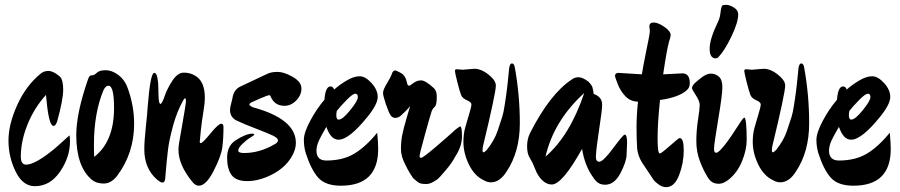

<svg xmlns="http://www.w3.org/2000/svg" viewBox="-20 -747 3719 793"><path d="M269 -162Q269 -98 228 -38Q187 22 124 22Q74 22 44.5 -38.5Q15 -99 15 -166.5Q15 -234 51.5 -314Q88 -394 147 -442Q160 -454 180 -454Q200 -454 227 -431Q241 -418 241 -377Q241 -336 217 -249Q211 -227 201 -227Q182 -227 172 -334Q171 -351 170 -355Q121 -301 93.5 -232.5Q66 -164 66 -100Q66 -67 88 -67Q126 -67 208 -135Q223 -148 230 -154.5Q237 -161 251 -173.5Q265 -186 267 -188Q269 -179 269 -162Z M534 -236Q534 -115 464 -21Q439 11 408.5 11Q378 11 360 -4Q295 -58 295 -189Q295 -280 344 -421Q348 -431 351 -433.5Q354 -436 361.5 -436Q369 -436 380 -446.5Q391 -457 416.5 -457Q442 -457 468 -438Q494 -419 506 -387Q534 -312 534 -236ZM451 -301Q451 -393 428 -393Q417 -393 408 -376Q368 -281 368 -149Q368 -116 369 -99Q451 -162 451 -301Z M903 -222Q903 -173 898 -137Q893 -101 862 -40.5Q831 20 801 20Q788 20 776 6Q717 -65 717 -129Q717 -148 730 -216Q748 -318 748 -329.5Q748 -341 744.5 -341Q741 -341 737 -333Q711 -287 695 -228.5Q679 -170 674 -130Q669 -90 663 -18Q663 7 650 7Q644 7 630 -4Q576 -50 576 -130Q576 -164 582.5 -224Q589 -284 590 -307Q601 -446 617 -446Q626 -446 630 -426.5Q634 -407 634 -382.5Q634 -358 635.5 -338Q637 -318 643 -318Q649 -318 660 -350Q671 -382 692.5 -414.5Q714 -447 739 -447Q764 -447 783 -436Q826 -414 826 -344Q826 -320 820 -285Q814 -250 809.5 -208.5Q805 -167 805 -161.5Q805 -156 809 -156Q817 -156 849.5 -196Q882 -236 894 -236Q903 -236 903 -222Z M1155 -310Q1114 -310 1098 -348Q1096 -354 1091.5 -354Q1087 -354 1058.5 -342Q1030 -330 1020 -325Q1010 -320 1010 -315.5Q1010 -311 1024 -304Q1202 -256 1202 -157Q1202 -122 1174.5 -84.5Q1147 -47 1097 -23Q1047 1 1001 1Q955 1 936.5 -24Q918 -49 918 -96Q918 -143 951 -166Q995 -195 1023 -195Q1030 -195 1030 -191.5Q1030 -188 1014.5 -179Q999 -170 981.5 -153Q964 -136 964 -125.5Q964 -115 988 -115Q1052 -115 1114 -151Q1128 -158 1128 -167.5Q1128 -177 1107 -187Q1086 -197 1036.5 -216Q987 -235 958.5 -248.5Q930 -262 930 -293Q930 -302 934.5 -318.5Q939 -335 940 -341Q945 -376 971.5 -389Q998 -402 1086 -443Q1101 -450 1127 -450Q1153 -450 1189 -429.5Q1225 -409 1225 -381.5Q1225 -354 1203.5 -332Q1182 -310 1155 -310Z M1542 -132Q1542 20 1388 20Q1324 20 1294.5 -13Q1265 -46 1243 -114Q1235 -140 1235 -169.5Q1235 -199 1261.5 -248.5Q1288 -298 1320 -335Q1324 -390 1345 -390Q1356 -390 1360 -377Q1381 -396 1411 -414Q1441 -432 1465 -432Q1489 -432 1514.5 -404Q1540 -376 1540 -346.5Q1540 -317 1499 -266Q1422 -170 1378 -170Q1346 -170 1328 -223Q1327 -221 1318.5 -206.5Q1310 -192 1306.5 -185Q1303 -178 1297 -166Q1287 -143 1287 -125Q1287 -84 1328 -84Q1396 -84 1443.5 -112.5Q1491 -141 1538 -199Q1542 -155 1542 -132ZM1371 -289Q1369 -277 1369 -271Q1369 -253 1379 -253Q1395 -253 1426.5 -292Q1458 -331 1458 -345.5Q1458 -360 1447.5 -360Q1437 -360 1411.5 -334Q1386 -308 1371 -289Z M1881 -225Q1888 -225 1888 -183.5Q1888 -142 1860 -100Q1848 -76 1821.5 -44.5Q1795 -13 1786 -6Q1759 13 1742.5 13Q1726 13 1718 11Q1710 9 1702.5 2.5Q1695 -4 1690.5 -7.5Q1686 -11 1679.5 -21.5Q1673 -32 1671 -35Q1669 -38 1662 -51Q1655 -64 1655 -65Q1636 -100 1636 -131.5Q1636 -163 1641.5 -190.5Q1647 -218 1659 -258Q1671 -298 1674 -309Q1659 -290 1634 -268Q1624 -260 1612.5 -260Q1601 -260 1593.5 -270.5Q1586 -281 1574 -316Q1562 -351 1562 -363.5Q1562 -376 1578 -402.5Q1594 -429 1597 -438Q1602 -456 1612 -456Q1617 -456 1636 -445.5Q1655 -435 1661 -405Q1663 -393 1670 -393Q1673 -393 1687.5 -404Q1702 -415 1719.5 -415Q1737 -415 1772 -383Q1784 -371 1784 -349Q1784 -327 1781.5 -318Q1779 -309 1776 -306Q1767 -299 1762.5 -286.5Q1758 -274 1735.5 -192.5Q1713 -111 1713 -103Q1713 -95 1719 -95Q1727 -95 1783 -143Q1839 -191 1864 -214Q1879 -225 1881 -225Z M1891 -459 1939 -463Q1973 -463 2009 -429Q2028 -411 2028 -394Q2028 -363 1975 -144Q1973 -134 1973 -126Q1973 -118 1977 -118Q1981 -118 1990 -127Q2022 -167 2035 -206Q2048 -245 2054 -263.5Q2060 -282 2065 -316Q2070 -350 2072 -364Q2075 -383 2083 -466Q2086 -485 2094.5 -485Q2103 -485 2106 -470Q2127 -356 2127 -238Q2127 -120 2072 -38Q2044 6 2008 6Q1993 6 1979 -2Q1940 -20 1917 -67Q1894 -114 1894 -161Q1894 -194 1901.5 -220.5Q1909 -247 1916 -270Q1927 -306 1927 -315.5Q1927 -325 1908.5 -333Q1890 -341 1884.5 -354.5Q1879 -368 1869 -407.5Q1859 -447 1859 -454Q1859 -461 1866 -461Z M2384 -132Q2302 15 2259 15Q2228 15 2203 -23Q2196 -33 2188 -54.5Q2180 -76 2168.5 -94Q2157 -112 2157 -142.5Q2157 -173 2169 -197Q2251 -359 2342 -419Q2354 -428 2370 -428Q2386 -428 2410 -410Q2424 -396 2427 -386Q2432 -364 2432 -359Q2467 -347 2467 -315Q2467 -293 2455 -215.5Q2443 -138 2441 -100Q2441 -79 2455 -79Q2471 -79 2512.5 -135Q2554 -191 2560 -191Q2570 -191 2570 -158L2568 -109Q2568 -81 2543 -32.5Q2518 16 2479 16Q2455 16 2441 0Q2436 -5 2426 -20Q2395 -65 2384 -132ZM2393 -363Q2267 -248 2233 -100Q2334 -187 2393 -363Z M2719 -440 2798 -444Q2829 -444 2829 -404Q2829 -384 2816 -374Q2784 -345 2706 -334Q2696 -239 2696 -176Q2696 -113 2705 -113Q2711 -113 2747 -145Q2783 -177 2787 -177Q2804 -177 2804 -125.5Q2804 -74 2785 -24Q2766 26 2731 26Q2716 26 2701 15.5Q2686 5 2678.5 -5.5Q2671 -16 2657.5 -37Q2644 -58 2641 -62Q2614 -99 2611.5 -135.5Q2609 -172 2609 -221Q2609 -270 2615 -327Q2584 -328 2563.5 -349Q2543 -370 2531.5 -399.5Q2520 -429 2520 -433Q2520 -446 2535 -446L2631 -440Q2636 -471 2647 -526Q2664 -606 2664 -619L2662 -638Q2662 -654 2680 -654Q2698 -654 2724 -636Q2750 -618 2750 -602Q2750 -595 2743 -574Q2734 -542 2719 -440Z M3029 -688Q3029 -655 3001 -596.5Q2973 -538 2948 -512Q2944 -506 2936 -506Q2911 -506 2911 -546Q2911 -586 2946 -658Q2953 -673 2955 -689Q2957 -705 2957.5 -707.5Q2958 -710 2958.5 -711.5Q2959 -713 2959.5 -715.5Q2960 -718 2960.5 -719.5Q2961 -721 2962 -722.5Q2963 -724 2964 -725Q2967 -727 2980 -727Q2993 -727 3011 -716Q3029 -705 3029 -688ZM3039 -244Q3050 -261 3054.5 -261Q3059 -261 3061.5 -236Q3064 -211 3064 -169.5Q3064 -128 3044.5 -80.5Q3025 -33 2988 -4Q2967 12 2949.5 12Q2932 12 2920.5 4.5Q2909 -3 2900 -20Q2885 -44 2870.5 -82Q2856 -120 2856 -164Q2856 -208 2863 -253Q2870 -298 2870 -313.5Q2870 -329 2854 -353.5Q2838 -378 2838 -383Q2838 -388 2841.5 -393.5Q2845 -399 2850.5 -404.5Q2856 -410 2861.5 -414Q2867 -418 2874 -424Q2897 -443 2916 -443Q2935 -443 2949.5 -430Q2964 -417 2963.5 -385Q2963 -353 2948 -264Q2929 -150 2929 -133Q2929 -116 2938 -116Q2958 -116 3039 -244Z M3086 -459 3134 -463Q3168 -463 3204 -429Q3223 -411 3223 -394Q3223 -363 3170 -144Q3168 -134 3168 -126Q3168 -118 3172 -118Q3176 -118 3185 -127Q3217 -167 3230 -206Q3243 -245 3249 -263.5Q3255 -282 3260 -316Q3265 -350 3267 -364Q3270 -383 3278 -466Q3281 -485 3289.5 -485Q3298 -485 3301 -470Q3322 -356 3322 -238Q3322 -120 3267 -38Q3239 6 3203 6Q3188 6 3174 -2Q3135 -20 3112 -67Q3089 -114 3089 -161Q3089 -194 3096.5 -220.5Q3104 -247 3111 -270Q3122 -306 3122 -315.5Q3122 -325 3103.5 -333Q3085 -341 3079.5 -354.5Q3074 -368 3064 -407.5Q3054 -447 3054 -454Q3054 -461 3061 -461Z M3659 -132Q3659 20 3505 20Q3441 20 3411.5 -13Q3382 -46 3360 -114Q3352 -140 3352 -169.5Q3352 -199 3378.5 -248.5Q3405 -298 3437 -335Q3441 -390 3462 -390Q3473 -390 3477 -377Q3498 -396 3528 -414Q3558 -432 3582 -432Q3606 -432 3631.5 -404Q3657 -376 3657 -346.5Q3657 -317 3616 -266Q3539 -170 3495 -170Q3463 -170 3445 -223Q3444 -221 3435.5 -206.5Q3427 -192 3423.5 -185Q3420 -178 3414 -166Q3404 -143 3404 -125Q3404 -84 3445 -84Q3513 -84 3560.5 -112.5Q3608 -141 3655 -199Q3659 -155 3659 -132ZM3488 -289Q3486 -277 3486 -271Q3486 -253 3496 -253Q3512 -253 3543.5 -292Q3575 -331 3575 -345.5Q3575 -360 3564.5 -360Q3554 -360 3528.5 -334Q3503 -308 3488 -289Z"/></svg>

Font: Devonshire
Style: Regular
Weight: 400
Designer: Astigmatic (AOETI)
Foundry: Astigmatic (AOETI)
Version: Version 1.001